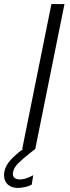

<svg xmlns="http://www.w3.org/2000/svg" viewBox="-64 -740 347 954"><path d="M191.4 -719.7H256.3L111.3 0L85.9 20Q47.4 50.3 26.4 71.3Q5.4 92.3 1 114.7Q0 120.6 0 123.5Q0 137.2 9 144.3Q18.1 151.4 34.7 151.4Q51.8 151.4 69.8 144.8Q87.9 138.2 101.1 130.4L93.8 177.2Q81.1 184.6 61 189.2Q41 193.8 24.4 193.8Q-7.3 193.8 -25.6 176.3Q-43.9 158.7 -43.9 130.4Q-43.9 119.6 -42 111.3Q-35.2 81.1 -11.7 55.2Q11.7 29.3 51.3 0H46.4Z"/></svg>

Font: Reddit Sans Vanilla Light
Style: Italic
Weight: 300
Italic angle: -11.25°
Designer: Stephen Hutchings
Version: Version 1.013